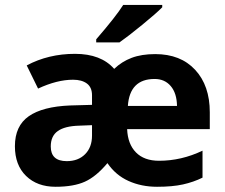

<svg xmlns="http://www.w3.org/2000/svg" viewBox="-20 -731 892 761"><path d="M602.5 9.3Q540.5 9.3 489.5 -13.7Q438.5 -36.6 405.8 -84.5Q361.3 -31.2 316.7 -11Q272 9.3 200.2 9.3Q127.4 9.3 83.3 -33.7Q39.1 -76.7 39.1 -151.4Q39.1 -231.9 94 -270.3Q148.9 -308.6 257.8 -313L344.7 -315.4V-353.5Q344.7 -384.8 324.5 -399.9Q304.2 -415 269.5 -415Q206.1 -415 130.9 -379.9L85.9 -471.7Q171.9 -517.6 277.3 -517.6Q380.4 -517.6 432.6 -458Q462.4 -486.8 501.7 -501.7Q541 -516.6 595.2 -516.6Q695.8 -516.6 753.7 -454.1Q811.5 -391.6 811.5 -286.1V-219.2H483.9Q486.3 -160.2 518.8 -127Q551.3 -93.8 610.4 -93.8Q699.2 -93.8 782.7 -133.8V-26.9Q747.1 -9.3 705.3 0Q663.6 9.3 602.5 9.3ZM344.7 -234.9 293.5 -232.9Q237.3 -231.4 209.2 -211.7Q181.2 -191.9 181.2 -150.4Q181.2 -92.3 244.6 -92.3Q290 -92.3 317.4 -119.9Q344.7 -147.5 344.7 -193.4ZM592.8 -418Q494.1 -418 486.8 -311H681.6Q680.7 -361.8 656.7 -389.9Q632.8 -418 592.8 -418ZM361.3 -563V-575.2Q439.5 -665.5 468.3 -711.4H623V-702.1Q599.6 -678.2 542.7 -631.8Q485.8 -585.4 453.6 -563Z"/></svg>

Font: Bpm'online Open Sans
Style: Bold
Weight: 700
Foundry: Ascender Corporation
Version: Version 1.10